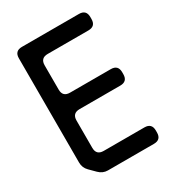

<svg xmlns="http://www.w3.org/2000/svg" viewBox="-174 -811 834 919"><g transform="rotate(-30 242.5 -352.0)"><path d="M102 -14Q123 7 151 7H405Q445 7 445 -33V-44Q445 -84 405 -84H180Q140 -84 140 -124V-275Q140 -315 180 -315H405Q445 -315 445 -355V-366Q445 -406 405 -406H180Q140 -406 140 -446V-580Q140 -620 180 -620H405Q445 -620 445 -660V-671Q445 -711 405 -711H90Q50 -711 50 -671V-95Q50 -66 70 -46Z"/></g></svg>

Font: WDXL Lubrifont TC
Style: Regular
Weight: 400
Designer: [WDXL Lubrifont] Copyright 2020-2022 (c) NightFurySL2001, Skr-ZERO; [ZCOOL QingKe HuangYou] Copyright 2018-2022 (c) The 
Version: Version 2.001;hotconv 1.1.1;makeotfexe 2.6.0